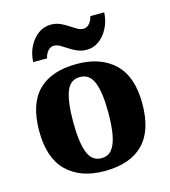

<svg xmlns="http://www.w3.org/2000/svg" viewBox="-116 -868 859 971"><g transform="rotate(-15 314.0 -383.0)"><path d="M312 10Q187 10 115.5 -59.5Q44 -129 44 -271Q44 -412 112.5 -481Q181 -550 315 -550Q440 -550 512 -481Q584 -412 584 -271Q584 -129 515 -59.5Q446 10 312 10ZM314 -57Q348 -57 368 -81.5Q388 -106 397 -153.5Q406 -201 406 -271Q406 -376 385 -429Q364 -482 313 -482Q262 -482 242 -429Q222 -376 222 -271Q222 -166 242.5 -111.5Q263 -57 314 -57ZM384 -606Q357 -606 335 -615.5Q313 -625 294.5 -637.5Q276 -650 259.5 -659.5Q243 -669 227 -669Q208 -669 194.5 -652.5Q181 -636 178 -616H105Q107 -661 125.5 -697Q144 -733 173.5 -754.5Q203 -776 239 -776Q266 -776 287.5 -766.5Q309 -757 327.5 -744.5Q346 -732 362.5 -722.5Q379 -713 395 -713Q414 -713 427.5 -729.5Q441 -746 444 -766H517Q515 -722 496.5 -685.5Q478 -649 449 -627.5Q420 -606 384 -606Z"/></g></svg>

Font: Noto Serif Kannada ExtraBold
Style: Regular
Weight: 800
Version: Version 2.003